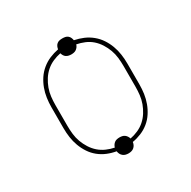

<svg xmlns="http://www.w3.org/2000/svg" viewBox="-140 -707 880 885"><g transform="rotate(-30 300.0 -265.0)"><path d="M300 41Q292 41 284.5 39Q277 37 271 32Q265 27 261.5 20Q258 13 257 5Q233 1 210 -8.5Q187 -18 168 -33.5Q149 -49 135.5 -69.5Q122 -90 113.5 -113Q105 -136 101.5 -160.5Q98 -185 98 -210V-320Q98 -345 101.5 -369.5Q105 -394 113.5 -417Q122 -440 135.5 -460.5Q149 -481 168.5 -497Q188 -513 210.5 -522.5Q233 -532 258 -537Q259 -544 262 -551Q265 -558 271 -563Q277 -568 284.5 -569.5Q292 -571 300 -571Q308 -571 315.5 -569.5Q323 -568 329 -563Q335 -558 338 -551Q341 -544 342 -537Q367 -532 389.5 -522.5Q412 -513 431.5 -497Q451 -481 464.5 -460.5Q478 -440 486.5 -417Q495 -394 498.5 -369.5Q502 -345 502 -320V-210Q502 -185 498.5 -160.5Q495 -136 486.5 -113Q478 -90 464.5 -69.5Q451 -49 432 -33.5Q413 -18 390 -8.5Q367 1 343 5Q342 13 338.5 20Q335 27 329 32Q323 37 315.5 39Q308 41 300 41ZM342 -14Q363 -18 383.5 -27Q404 -36 420.5 -50.5Q437 -65 449 -84Q461 -103 468.5 -123.5Q476 -144 478.5 -166Q481 -188 481 -210V-320Q481 -342 478.5 -364Q476 -386 468.5 -406.5Q461 -427 449 -446Q437 -465 420.5 -479.5Q404 -494 383.5 -502.5Q363 -511 342 -515Q340 -508 336 -502.5Q332 -497 326.5 -493Q321 -489 314 -487.5Q307 -486 300 -486Q293 -486 286 -487.5Q279 -489 273 -493Q267 -497 263.5 -503Q260 -509 258 -516Q237 -512 216.5 -503Q196 -494 179.5 -479.5Q163 -465 151 -446Q139 -427 131.5 -406.5Q124 -386 121.5 -364Q119 -342 119 -320V-210Q119 -188 121.5 -166Q124 -144 131.5 -123.5Q139 -103 151 -84Q163 -65 179.5 -50.5Q196 -36 216.5 -27Q237 -18 258 -14Q260 -21 264 -27Q268 -33 273.5 -37Q279 -41 286 -42.5Q293 -44 300 -44Q307 -44 314 -42.5Q321 -41 326.5 -37Q332 -33 336 -27Q340 -21 342 -14Z"/></g></svg>

Font: Iosevka Curly Slab ThEx
Style: Regular
Weight: 100
Width: 7
Monospace: yes
Designer: Belleve Invis
Foundry: Belleve Invis
Version: Version 11.1.0; ttfautohint (v1.8.3)